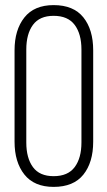

<svg xmlns="http://www.w3.org/2000/svg" viewBox="-20 -726 421 752"><path d="M37 -171V-529Q37 -609 75.5 -657.5Q114 -706 190 -706Q268 -706 306.5 -658Q345 -610 345 -529V-171Q345 -90 306.5 -42Q268 6 190 6Q114 6 75.5 -42.5Q37 -91 37 -171ZM83 -532V-168Q83 -107 109 -71.5Q135 -36 190 -36Q246 -36 272.5 -71.5Q299 -107 299 -168V-532Q299 -593 272.5 -628.5Q246 -664 190 -664Q135 -664 109 -628.5Q83 -593 83 -532Z"/></svg>

Font: Bebas Neue Book
Style: Regular
Weight: 400
Designer: Ryoichi Tsunekawa
Foundry: Ryoichi Tsunekawa
Version: Version 001.003